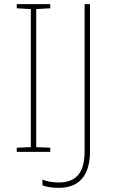

<svg xmlns="http://www.w3.org/2000/svg" viewBox="-20 -734 554 928"><path d="M223 0V-20L155 -23V-690L223 -694V-714H61V-694L129 -690V-23L61 -20V0ZM264 174C376 174 415 97 415 -2V-714H389V-5C389 86 360 148 264 148C233 148 203 142 185 134V162C202 168 227 174 264 174Z"/></svg>

Font: Noto Sans Sinhala Thin
Style: Regular
Weight: 100
Designer: Jelle Bosma - Monotype Design Team
Foundry: Monotype Imaging Inc.
Version: Version 2.006